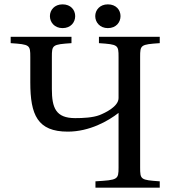

<svg xmlns="http://www.w3.org/2000/svg" viewBox="-20 -861 788 881"><path d="M209 -787C209 -759 230 -732 267 -732C305 -732 325 -759 325 -787C325 -815 305 -841 267 -841C230 -841 209 -815 209 -787ZM417 -787C417 -759 438 -732 475 -732C513 -732 533 -759 533 -787C533 -815 513 -841 475 -841C438 -841 417 -815 417 -787ZM29 -663C117 -657 119 -655 119 -599V-483C119 -334 152 -257 291 -257C391 -257 477 -306 524 -343V-93C524 -37 521 -35 418 -29V0H713V-29C625 -35 623 -37 623 -93V-599C623 -655 625 -657 713 -663V-692H434V-663C522 -657 524 -655 524 -599V-411C524 -372 462 -343 437 -333C406 -321 360 -319 325 -319C236 -319 218 -366 218 -453V-599C218 -655 220 -657 308 -663V-692H29Z"/></svg>

Font: Lingua Franca
Style: Regular
Weight: 400
Version: Version 1.19